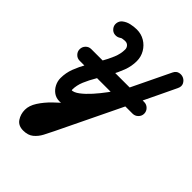

<svg xmlns="http://www.w3.org/2000/svg" viewBox="-262 -721 1178 1178"><g transform="rotate(45 327.0 -132.0)"><path d="M53 -264Q53 -285 67.5 -300Q82 -315 103 -315Q218 -315 332.5 -315Q447 -315 562 -315Q583 -315 598 -300Q613 -285 613 -264Q613 -244 598 -229Q583 -214 562 -214Q447 -214 332.5 -214Q218 -214 103 -214Q82 -214 67.5 -229Q53 -244 53 -264ZM110 -499Q97 -515 99.5 -536Q102 -557 118 -570Q138 -586 164.5 -592Q191 -598 216 -598Q254 -598 285 -579.5Q316 -561 334.5 -529.5Q353 -498 353 -460Q353 -416 337 -373.5Q321 -331 298 -290Q275 -249 251.5 -209.5Q228 -170 212 -132Q196 -94 196 -56Q196 -54 197.5 -51Q199 -48 198 -49Q196 -50 194 -50Q193 -51 192 -51Q215 -50 244 -72Q273 -94 303.5 -128Q334 -162 362 -200Q390 -238 410.5 -271.5Q431 -305 441 -324Q470 -384 499 -444.5Q528 -505 557 -566Q568 -588 587.5 -592.5Q607 -597 624 -589Q641 -581 650 -563Q659 -545 648 -522Q561 -341 473.5 -160Q386 21 299 201Q284 232 268 262.5Q252 293 227 313.5Q202 334 161 334Q161 334 161 334Q161 334 161 334Q161 334 161 334Q161 334 161 334Q118 334 98 304Q78 274 78 236Q78 200 103 161Q128 122 165.5 85.5Q203 49 241 18Q279 -13 305 -34Q321 -47 342 -45Q363 -43 376 -27Q389 -11 387 10Q385 31 369 44Q359 52 337 70.5Q315 89 288 113Q261 137 236 161Q211 185 195 205Q179 225 179 236Q179 241 180 244Q180 248 177 243Q174 238 171 236Q169 235 164 234Q159 233 161 233Q161 233 161 233Q161 233 161 233Q161 233 161 233Q161 233 161 233Q170 233 179 218Q188 203 196 185Q204 167 208 158Q295 -23 382.5 -204Q470 -385 557 -566Q568 -588 587.5 -592.5Q607 -597 624 -589Q641 -581 650 -563Q659 -545 648 -522Q619 -461 590 -400.5Q561 -340 532 -280Q516 -247 489.5 -204Q463 -161 428.5 -116.5Q394 -72 354.5 -34Q315 4 273.5 27Q232 50 192 50Q163 50 141.5 35Q120 20 107.5 -4.5Q95 -29 95 -56Q95 -101 111 -143Q127 -185 150.5 -226Q174 -267 197 -306.5Q220 -346 236 -384.5Q252 -423 252 -460Q252 -475 242 -486Q232 -497 216 -497Q209 -497 197 -495.5Q185 -494 181 -490Q164 -478 143.5 -480Q123 -482 110 -499Z"/></g></svg>

Font: FRB American Cursive Guidelines Arrows Ultra
Style: Bold Italic
Weight: 1000
Italic angle: -25°
Version: Version 2.0;Modular Font Editor K font №1